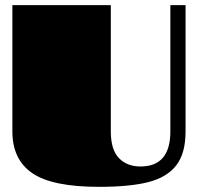

<svg xmlns="http://www.w3.org/2000/svg" viewBox="-20 -720 768 745"><path d="M28 -210V-700H410V-210Q410 -139 441.5 -106.5Q473 -74 525 -74Q641 -74 641 -210V-700H700V-210Q700 -125 664 -78.5Q628 -32 556 -13.5Q484 5 364 5Q183 5 105.5 -48Q28 -101 28 -210Z"/></svg>

Font: Notable
Style: Regular
Weight: 400
Designer: Multiple Designers
Foundry: Google, Inc.
Version: Version 1.100